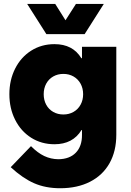

<svg xmlns="http://www.w3.org/2000/svg" viewBox="-20 -745 674 989"><path d="M408.2 -259.8Q408.2 -290 395 -314Q381.8 -337.9 358.6 -351.1Q335.4 -364.3 306.6 -364.3Q277.3 -364.3 254.2 -351.1Q231 -337.9 218 -314Q205.1 -290 205.1 -259.8Q205.1 -229.5 218 -205.6Q231 -181.6 254.2 -168.5Q277.3 -155.3 306.6 -155.3Q335.4 -155.3 358.6 -168.5Q381.8 -181.6 395 -205.6Q408.2 -229.5 408.2 -259.8ZM35.2 116.2 139.6 7.8Q173.8 42.5 207.8 58.6Q241.7 74.7 280.3 75.2Q338.4 74.7 370.6 41.5Q402.8 8.3 402.3 -50.8V-75.2H399.9Q355 -2 260.7 -2Q193.4 -2 140.4 -35.6Q87.4 -69.3 57.9 -128.2Q28.3 -187 28.3 -259.8Q28.3 -332.5 57.9 -391.4Q87.4 -450.2 140.4 -483.9Q193.4 -517.6 260.7 -517.6Q355 -517.6 398.9 -445.3H402.3V-503.9H579.1V-50.8Q579.1 33.7 544.2 95.7Q509.3 157.7 443.8 191.2Q378.4 224.6 290 224.6Q214.4 224.6 155.5 198.7Q96.7 172.9 35.2 116.2ZM264.6 -724.6 317.4 -640.6 371.1 -724.6H514.6L416 -569.3H218.8L120.1 -724.6Z"/></svg>

Font: Wanted Sans Black
Style: Regular
Weight: 900
Designer: Original Design by Kil Hyung-jin and Kang Hanbin, Wanted Lab, Inc; Hangeul from Source Han Sans by Jang Soo-young and Ka
Foundry: Wanted Lab, Inc.
Version: Version 1.003